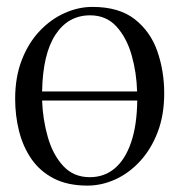

<svg xmlns="http://www.w3.org/2000/svg" viewBox="-20 -540 532 570"><path d="M239.5 11Q180.5 11 139.2 -10.5Q98 -32 73 -68.5Q48 -105 36.5 -151Q25 -197 25 -246.5Q25 -311.5 44.8 -362.2Q64.5 -413 97.8 -448Q131 -483 171.8 -501.2Q212.5 -519.5 254.5 -519.5Q333.5 -519.5 380.2 -482.8Q427 -446 447.2 -387.5Q467.5 -329 467.5 -263Q467.5 -198 447.8 -147Q428 -96 395.2 -60.8Q362.5 -25.5 322 -7.2Q281.5 11 239.5 11ZM246.5 -14Q289.5 -14 320.5 -40Q351.5 -66 369 -116.8Q386.5 -167.5 387.5 -241.5H105Q107 -185 122 -132.8Q137 -80.5 167.8 -47.2Q198.5 -14 246.5 -14ZM105 -268.5H387Q385.5 -324.5 370.8 -376.2Q356 -428 325.8 -461.2Q295.5 -494.5 247.5 -494.5Q182.5 -494.5 144.8 -437.2Q107 -380 105 -268.5Z"/></svg>

Font: Merriweather 144pt Light
Style: Regular
Weight: 300
Version: Version 2.100